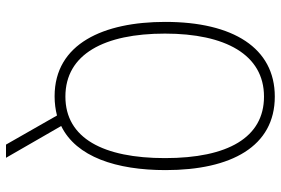

<svg xmlns="http://www.w3.org/2000/svg" viewBox="-168 -596 936 640"><g transform="rotate(90 300.0 -276.0)"><path d="M301 10C324 10 346 7 365 2L462 172H506L400 -12C503 -62 547 -196 547 -360C547 -579 468 -724 302 -724C140 -724 53 -585 53 -359C53 -154 125 10 301 10ZM302 -26C160 -26 92 -156 92 -358C92 -559 162 -688 302 -688C438 -688 507 -568 507 -358C507 -153 441 -26 302 -26Z"/></g></svg>

Font: Noto Sans Mono ExtraLight
Style: Regular
Weight: 200
Designer: Monotype Design Team
Foundry: Monotype Imaging Inc.
Version: Version 2.014